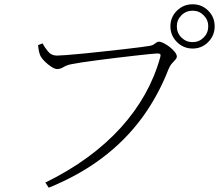

<svg xmlns="http://www.w3.org/2000/svg" viewBox="-20 -837 1040 898"><path d="M192 17Q302 -37 390 -101.5Q478 -166 545 -240Q612 -314 658 -396Q704 -478 729 -568Q733 -582 728.5 -584.5Q724 -587 715 -587Q707 -587 678.5 -584Q650 -581 609.5 -576.5Q569 -572 524 -566.5Q479 -561 436.5 -555.5Q394 -550 361.5 -545Q329 -540 315 -537Q293 -533 277.5 -523.5Q262 -514 248 -514Q236 -514 219.5 -525Q203 -536 189 -550Q175 -564 170 -574Q166 -582 163 -593.5Q160 -605 158 -626L179 -634Q188 -617 204 -597Q220 -577 246 -577Q258 -577 291 -579.5Q324 -582 370 -586.5Q416 -591 465.5 -596.5Q515 -602 560.5 -607Q606 -612 639 -616.5Q672 -621 683 -623Q693 -625 699.5 -629.5Q706 -634 711.5 -638Q717 -642 723 -642Q732 -642 746 -635Q760 -628 774 -617Q788 -606 797.5 -594Q807 -582 807 -573Q807 -565 800 -557.5Q793 -550 784 -540Q775 -530 768 -513Q719 -387 642 -283Q565 -179 457.5 -98Q350 -17 208 41ZM881 -610Q838 -610 807.5 -640.5Q777 -671 777 -714Q777 -757 807.5 -787Q838 -817 881 -817Q924 -817 954 -787Q984 -757 984 -714Q984 -671 954 -640.5Q924 -610 881 -610ZM881 -640Q911 -640 932.5 -661.5Q954 -683 954 -714Q954 -744 932.5 -765.5Q911 -787 881 -787Q850 -787 828.5 -765.5Q807 -744 807 -714Q807 -683 828.5 -661.5Q850 -640 881 -640Z"/></svg>

Font: Noto Serif JP ExtraLight ExtraLight
Style: Regular
Weight: 250
Version: Version 2.003-H1;hotconv 1.1.1;makeotfexe 2.6.0